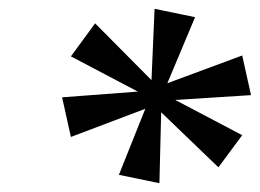

<svg xmlns="http://www.w3.org/2000/svg" viewBox="-20 -785 590 436"><path d="M342 -369 250 -388 310 -538 141 -474 121 -564 293 -577 141 -657 196 -732 324 -603 331 -765 423 -746 360 -596 530 -659 550 -569 378 -558 530 -478 476 -405 346 -530Z"/></svg>

Font: Noto Serif Medium
Style: Italic
Weight: 500
Italic angle: -12°
Designer: Monotype Design Team
Foundry: Monotype Imaging Inc.
Version: Version 2.014; ttfautohint (v1.8.4.7-5d5b)